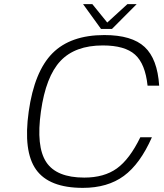

<svg xmlns="http://www.w3.org/2000/svg" viewBox="-20 -890 794 930"><path d="M659.7 -225.1H715.8Q658.7 -95.7 579.8 -37.8Q501 20 381.3 20Q217.8 20 154.8 -68.4Q91.8 -156.7 119.1 -350.1Q146.5 -543.9 234.1 -632.1Q321.8 -720.2 485.4 -720.2Q618.7 -720.2 680.7 -662.4Q742.7 -604.5 751 -475.1H694.8Q683.6 -581.1 634 -625.5Q584.5 -669.9 478 -669.9Q343.8 -669.9 272.9 -594.7Q202.1 -519.5 178.2 -350.1Q154.3 -180.2 203.9 -105Q253.4 -29.8 388.2 -29.8Q484.4 -29.8 546.1 -74.2Q607.9 -118.7 659.7 -225.1ZM642.1 -870.1 522.5 -750H469.2L382.3 -870.1H427.2L499.5 -780.8L597.2 -870.1Z"/></svg>

Font: Fivo Sans Light
Style: Regular
Weight: 300
Designer: Alexander Slobzheninov
Foundry: Alexander Slobzheninov
Version: 1.0